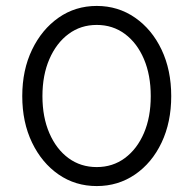

<svg xmlns="http://www.w3.org/2000/svg" viewBox="-20 -617 652 647"><path d="M557 -293Q557 -205 524.5 -136.5Q492 -68 435 -29Q378 10 306 10Q234 10 177.5 -29Q121 -68 88 -136.5Q55 -205 55 -293Q55 -381 88 -449.5Q121 -518 177.5 -557.5Q234 -597 306 -597Q378 -597 435 -557.5Q492 -518 524.5 -449.5Q557 -381 557 -293ZM488 -293Q488 -364 465 -418Q442 -472 401 -502.5Q360 -533 306 -533Q252 -533 211 -502.5Q170 -472 146.5 -418Q123 -364 123 -293Q123 -222 146.5 -168Q170 -114 211 -84Q252 -54 306 -54Q360 -54 401 -84.5Q442 -115 465 -168.5Q488 -222 488 -293Z"/></svg>

Font: Raleway Thin
Style: Regular
Weight: 400
Version: Version 4.026